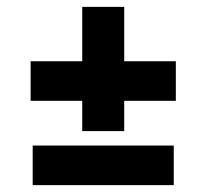

<svg xmlns="http://www.w3.org/2000/svg" viewBox="-20 -538 590 558"><path d="M75 0V-115H485V0ZM341 -245V-157H219V-245H69V-360H219V-518H341V-360H491V-245Z"/></svg>

Font: Share
Style: Bold
Weight: 700
Designer: Ralph du Carrois
Version: Version 1.002